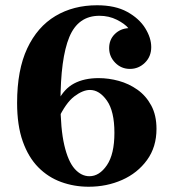

<svg xmlns="http://www.w3.org/2000/svg" viewBox="-20 -700 660 730"><path d="M317 10Q262 10 212.5 -8Q163 -26 125.5 -64Q88 -102 66.5 -162.5Q45 -223 45 -309Q45 -434 83.5 -516Q122 -598 190.5 -639Q259 -680 349 -680Q418 -680 463.5 -655Q509 -630 532 -593Q555 -556 555 -521Q555 -485 531 -461.5Q507 -438 474 -438Q441 -438 418 -461.5Q395 -485 395 -517Q395 -549 416 -570Q437 -591 468 -593Q454 -610 424 -625Q394 -640 358 -640Q277 -640 243.5 -559Q210 -478 210 -310Q210 -210 224.5 -148Q239 -86 264 -58Q289 -30 320 -30Q358 -30 386.5 -72Q415 -114 415 -195Q415 -277 386.5 -317.5Q358 -358 322 -358Q295 -358 262.5 -333.5Q230 -309 200 -245V-315Q223 -362 261.5 -382.5Q300 -403 355 -403Q393 -403 431.5 -392.5Q470 -382 502.5 -359Q535 -336 555 -299Q575 -262 575 -210Q575 -141 539 -91.5Q503 -42 444.5 -16Q386 10 317 10Z"/></svg>

Font: Brygada 1918
Style: Bold
Weight: 700
Designer: Mateusz Machalski | Borys Kosmynka | Przemek Hoffer
Foundry: NIEPODLEGLA 2018
Version: Version 3.006